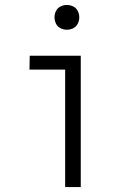

<svg xmlns="http://www.w3.org/2000/svg" viewBox="-20 -755 540 775"><path d="M243 0V-474H99L100 -530H306V0ZM250 -635Q237 -635 224.5 -641Q212 -647 206 -659.5Q200 -672 200 -685Q200 -698 206 -710.5Q212 -723 224.5 -729Q237 -735 250 -735Q263 -735 275.5 -729Q288 -723 294 -710.5Q300 -698 300 -685Q300 -672 294 -659.5Q288 -647 275.5 -641Q263 -635 250 -635Z"/></svg>

Font: Iosevka SS01 Light
Style: Regular
Weight: 300
Monospace: yes
Designer: Belleve Invis
Foundry: Belleve Invis
Version: 2.3.3; ttfautohint (v1.8.3)